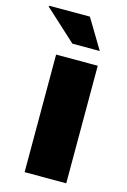

<svg xmlns="http://www.w3.org/2000/svg" viewBox="-147 -779 549 833"><g transform="rotate(15 127.5 -362.5)"><path d="M51 0V-528H238V0ZM230 -592H107L-34 -721L-32 -725H150Z"/></g></svg>

Font: Archivo SemiCondensed Black
Style: Regular
Weight: 900
Width: 4
Designer: Hector Gatti
Foundry: Omnibus-Type
Version: Version 2.001